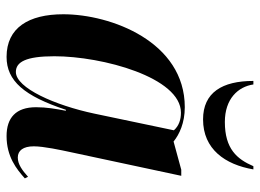

<svg xmlns="http://www.w3.org/2000/svg" viewBox="-126 -674 810 599"><g transform="rotate(90 279.5 -375.0)"><path d="M353 -603C446 -603 494 -672 509 -760H499C477 -709 445 -671 361 -671C289 -671 251 -712 244 -760H233C233 -663 269 -603 353 -603ZM158 10C233 10 280 -45 323 -175H326C320 -142 315 -115 315 -82C315 -19 348 10 405 10C469 10 508 -21 537 -47L532 -57C512 -39 493 -25 472 -25C450 -25 437 -42 437 -75C437 -106 449 -161 455 -189L529 -535H510L422 -511C400 -529 364 -546 315 -546C111 -546 25 -316 25 -167C25 -59 67 10 158 10ZM205 -19C174 -19 156 -50 156 -139C156 -289 222 -534 332 -534C353 -534 373 -528 387 -512L335 -264C309 -141 255 -19 205 -19Z"/></g></svg>

Font: Noto Serif Display Condensed
Style: Bold Italic
Weight: 700
Width: 3
Italic angle: -12°
Designer: Monotype Design Team
Foundry: Monotype Imaging Inc.
Version: Version 2.009